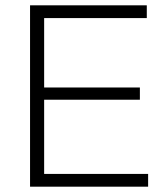

<svg xmlns="http://www.w3.org/2000/svg" viewBox="-20 -702 629 722"><path d="M93 0V-682H146V0ZM127 0V-48H537V0ZM127 -327V-373H506V-327ZM127 -634V-682H532V-634Z"/></svg>

Font: Outfit Thin ExtraLight
Style: Regular
Weight: 250
Version: Version 1.100;gftools[0.9.27]